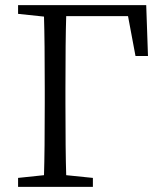

<svg xmlns="http://www.w3.org/2000/svg" viewBox="-20 -732 634 752"><path d="M50.8 0V-35.2L152.3 -45.9Q155.3 -138.7 155.3 -329.1V-382.8Q155.3 -573.2 152.3 -667L50.8 -677.7V-711.9H552.7L559.6 -512.7H510.7L481.4 -668.9H239.3Q236.3 -576.2 236.3 -382.8V-329.1Q236.3 -139.6 239.3 -45.9L343.8 -35.2V0Z"/></svg>

Font: Bpmf GenYo Min R
Style: R
Weight: 400
Foundry: But Ko
Version: Version 1.320